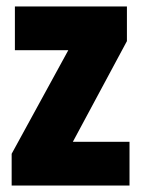

<svg xmlns="http://www.w3.org/2000/svg" viewBox="-20 -624 437 593"><path d="M380 -51H16V-149L191 -469H26V-604H372V-497L205 -186H380Z"/></svg>

Font: Noto Sans Tamil UI ExtraCondensed Black
Style: Regular
Weight: 900
Width: 2
Designer: Jelle Bosma - Monotype Design Team
Foundry: Monotype Imaging Inc.
Version: Version 2.004; ttfautohint (v1.8.4.7-5d5b)